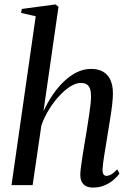

<svg xmlns="http://www.w3.org/2000/svg" viewBox="-20 -837 586 868"><path d="M399 11Q382.5 11 369.8 4.8Q357 -1.5 350 -14.2Q343 -27 343 -48Q343 -59 345.5 -78.5Q348 -98 351.8 -122.8Q355.5 -147.5 360 -174.8Q364.5 -202 369 -228Q373 -253.5 377 -278.5Q381 -303.5 384.2 -326.2Q387.5 -349 389.5 -368.2Q391.5 -387.5 391.5 -401.5Q391.5 -422.5 386.8 -436Q382 -449.5 371.8 -455.8Q361.5 -462 345 -462Q323.5 -462 298.2 -446.2Q273 -430.5 247.8 -403.2Q222.5 -376 201.2 -341.5Q180 -307 167 -269.5L127.5 0H32L141.5 -763.5L75.5 -778.5L78.5 -796.5L230.5 -817L244.5 -806.5L176.5 -334Q194.5 -373 217.8 -407.5Q241 -442 268.8 -468.5Q296.5 -495 327.2 -510.2Q358 -525.5 391.5 -525.5Q424.5 -525.5 446.5 -512.5Q468.5 -499.5 479.5 -474.8Q490.5 -450 490.5 -414.5Q490.5 -394.5 487.2 -365.5Q484 -336.5 478.5 -302.8Q473 -269 467.5 -235Q463.5 -211.5 459.8 -187.2Q456 -163 452.2 -140.8Q448.5 -118.5 446.2 -100.2Q444 -82 443.5 -71Q443.5 -55.5 448 -48.8Q452.5 -42 461.5 -42Q471.5 -42 483.2 -48.8Q495 -55.5 510 -71.5L520 -52Q510 -38 493 -23.5Q476 -9 452.8 1Q429.5 11 399 11Z"/></svg>

Font: Merriweather 120pt
Style: Italic
Weight: 400
Italic angle: -7.8°
Version: Version 2.101